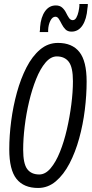

<svg xmlns="http://www.w3.org/2000/svg" viewBox="-20 -923 456 953"><path d="M169 10Q98 10 62 -35Q26 -80 26 -182Q26 -249 35.5 -322Q45 -395 64 -464Q83 -533 111.5 -588.5Q140 -644 179 -677Q218 -710 268 -710Q338 -710 374 -665Q410 -620 410 -518Q410 -451 401 -378Q392 -305 373 -236Q354 -167 325 -111.5Q296 -56 257 -23Q218 10 169 10ZM175 -57Q205 -57 231 -87.5Q257 -118 277.5 -169Q298 -220 312 -281Q326 -342 334 -404.5Q342 -467 342 -520Q342 -589 321.5 -616Q301 -643 262 -643Q232 -643 206 -612.5Q180 -582 159.5 -531Q139 -480 124.5 -419Q110 -358 102.5 -295.5Q95 -233 95 -180Q95 -111 115 -84Q135 -57 175 -57ZM177 -764Q178 -770 178.5 -775.5Q179 -781 179 -789Q183 -838 203.5 -867Q224 -896 257 -896Q277 -896 289 -885Q301 -874 308 -859.5Q315 -845 322.5 -834Q330 -823 341 -823Q352 -823 359 -835.5Q366 -848 369.5 -864.5Q373 -881 374 -893Q374 -894 374 -897.5Q374 -901 374 -903H416Q416 -897 415.5 -892Q415 -887 414 -882Q410 -828 389.5 -797Q369 -766 335 -766Q316 -766 305 -777Q294 -788 286.5 -803Q279 -818 272 -829Q265 -840 255 -840Q240 -840 230 -820Q220 -800 219 -774Q219 -769 219 -767.5Q219 -766 219 -764Z"/></svg>

Font: Georama Condensed
Style: Italic
Weight: 400
Width: 3
Italic angle: -9°
Designer: Jean-Baptiste Levee
Foundry: Production Type
Version: Version 1.000